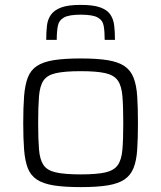

<svg xmlns="http://www.w3.org/2000/svg" viewBox="-20 -757 659 785"><path d="M310 8Q243 8 199.5 1Q156 -6 130.5 -23Q105 -40 93.5 -70Q82 -100 78.5 -145.5Q75 -191 75 -254Q75 -318 78.5 -363.5Q82 -409 93.5 -439.5Q105 -470 130.5 -487Q156 -504 199.5 -511Q243 -518 310 -518Q377 -518 420 -511Q463 -504 488.5 -487Q514 -470 526 -439.5Q538 -409 541 -363.5Q544 -318 544 -254Q544 -191 541 -145.5Q538 -100 526 -70Q514 -40 488.5 -23Q463 -6 420 1Q377 8 310 8ZM310 -44Q375 -44 410.5 -52Q446 -60 461.5 -82Q477 -104 480.5 -145.5Q484 -187 484 -254Q484 -322 480.5 -364Q477 -406 461.5 -428Q446 -450 410.5 -458Q375 -466 310 -466Q245 -466 209 -458Q173 -450 158 -428Q143 -406 139.5 -364Q136 -322 136 -254Q136 -187 139.5 -145.5Q143 -104 158 -82Q173 -60 209 -52Q245 -44 310 -44ZM310 -737Q362 -737 390.5 -726.5Q419 -716 431.5 -697Q444 -678 447 -652Q450 -626 450 -594H408Q408 -628 404 -651Q400 -674 379.5 -685.5Q359 -697 310 -697Q262 -697 241.5 -685.5Q221 -674 216.5 -651Q212 -628 212 -594H169Q169 -626 172 -652Q175 -678 188.5 -697Q202 -716 230.5 -726.5Q259 -737 310 -737Z"/></svg>

Font: Saira SemiExpanded Light
Style: Regular
Weight: 300
Width: 6
Designer: Hector Gatti with collaboration of the Omnibus-Type team
Foundry: Omnibus-Type
Version: Version 1.101